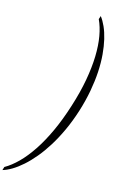

<svg xmlns="http://www.w3.org/2000/svg" viewBox="-727 -1073 1279 2052"><g transform="rotate(20 -87.5 -47.0)"><path d="M162.1 30.3Q133.8 156.2 94.5 265.4Q55.2 374.5 8.8 465.8Q-37.6 557.1 -88.9 630.6Q-140.1 704.1 -192.6 759.5Q-245.1 814.9 -296.4 852.1Q-347.7 889.2 -393.6 906.7L-385.3 868.7Q-317.4 821.8 -252.7 744.9Q-188 668 -129.4 560.8Q-70.8 453.6 -21 315.9Q28.8 178.2 66.4 8.8Q104.5 -160.2 117.7 -306.2Q130.9 -452.1 123.5 -574Q116.2 -695.8 90.1 -793Q64 -890.1 22.5 -961.4L31.2 -999.5Q64.9 -963.4 95.7 -908.2Q126.5 -853 150.4 -780.8Q174.3 -708.5 189.7 -620.1Q205.1 -531.7 208.3 -429.4Q211.4 -327.1 200.7 -211.7Q189.9 -96.2 162.1 30.3Z"/></g></svg>

Font: Righma Çiddhi
Style: Regular
Weight: 400
Designer: R.S. Wihananto
Foundry: R.S. Wihananto
Version: Version 2.0.1